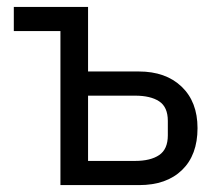

<svg xmlns="http://www.w3.org/2000/svg" viewBox="-20 -536 630 556"><path d="M155 -446H20V-516H235V-329H382Q460 -329 506 -285Q552 -241 552 -165Q552 -87 507 -43.5Q462 0 383 0H155ZM371 -70Q416 -70 441 -87Q466 -104 466 -144V-186Q466 -226 441 -242.5Q416 -259 371 -259H235V-70Z"/></svg>

Font: Aneliza
Style: Regular
Weight: 400
Designer: Mike Abbink, Paul van der Laan, Pieter van Rosmalen
Foundry: Bold Monday
Version: Version 3.001;September 8, 2019;FontCreator 11.5.0.2425 64-b